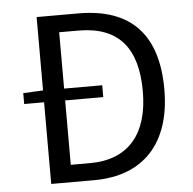

<svg xmlns="http://www.w3.org/2000/svg" viewBox="-51 -756 814 808"><g transform="rotate(-5 356.0 -352.5)"><path d="M309 -705H133V-395L49 -391V-345H133V0H314C527 0 642 -132 642 -355C642 -585 533 -705 309 -705ZM303 -73H222V-345H383V-395H222V-633H303C473 -633 551 -538 551 -355C551 -177 468 -73 303 -73Z"/></g></svg>

Font: Spoqa Han Sans Neo
Style: Regular
Weight: 400
Designer: [Spoqa Han Sans Neo] Dong-huui Kim ___ Younghwa Kang ___ Yujin Lee ___ [Noto Sans] Ryoko NISHIZUKA ____ (kana & ideograp
Foundry: Spoqa (http://www.spoqa-han-sans.com)
Version: Version 1.100;hotconv 1.0.109;makeotfexe 2.5.65596